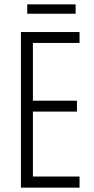

<svg xmlns="http://www.w3.org/2000/svg" viewBox="-20 -861 432 881"><path d="M327 -841H105V-798H327ZM345 0V-51H131V-349H333V-399H131V-664H345V-714H76V0Z"/></svg>

Font: Noto Sans Devanagari UI ExtraCondensed Light
Style: Regular
Weight: 300
Width: 2
Designer: Jelle Bosma - Monotype Design Team
Foundry: Monotype Imaging Inc.
Version: Version 2.004